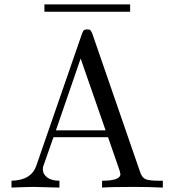

<svg xmlns="http://www.w3.org/2000/svg" viewBox="-20 -849 790 869"><path d="M181 -796V-829H569V-796ZM32 0V-31Q121 -33 144 -98L351 -696Q355 -708 359.5 -712Q364 -716 375 -716Q381 -716 384.5 -715Q388 -714 390.5 -710.5Q393 -707 394 -705Q395 -703 398 -696L614 -71Q622 -46 638 -38.5Q654 -31 699 -31H717V0Q654 -3 586 -3Q478 -3 442 0V-31Q525 -31 525 -61Q525 -63 522 -75L469 -228H222L176 -97Q174 -93 174 -82Q174 -61 193.5 -46Q213 -31 249 -31V0Q153 -3 134 -3Q101 -3 32 0ZM233 -259H458L345 -584Z"/></svg>

Font: CMU Serif
Style: Roman
Weight: 500
Version: Version 0.7.0